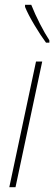

<svg xmlns="http://www.w3.org/2000/svg" viewBox="-20 -785 227 805"><path d="M19 0 131 -527H157L45 0ZM173 -606H187V-616Q168 -645 147.5 -685Q127 -725 111 -765H85V-756Q98 -724 125 -679Q152 -634 173 -606Z"/></svg>

Font: Noto Sans UI SemiCondensed Thin
Style: Italic
Weight: 250
Width: 4
Italic angle: -12°
Designer: Monotype Design Team
Foundry: Monotype Imaging Inc.
Version: Version 1.901